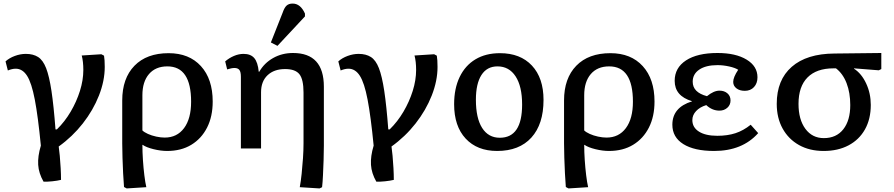

<svg xmlns="http://www.w3.org/2000/svg" viewBox="-20 -832 5011 1076"><path d="M224 186Q197 139 194 91.5Q191 44 209 -16Q193 -180 175 -274Q157 -368 131.5 -407.5Q106 -447 68 -447Q48 -447 24 -437L11 -488Q32 -507 63 -518.5Q94 -530 125 -530Q166 -530 193.5 -512.5Q221 -495 238.5 -450Q256 -405 268.5 -322Q281 -239 291 -107H299Q343 -150 376 -206Q409 -262 428 -322.5Q447 -383 447 -440Q447 -487 438 -521L548 -528L563 -520Q567 -498 567 -457Q567 -379 534.5 -296.5Q502 -214 444 -140Q386 -66 309 -11Q312 8 315 41Q318 74 320 110Q322 146 322 176Q302 181 273 184Q244 187 224 186Z M690 224 675 216Q672 182 670 139Q668 96 666.5 52.5Q665 9 665 -28V-269Q665 -393 733.5 -463.5Q802 -534 925 -534Q1040 -534 1106 -461.5Q1172 -389 1172 -263Q1172 -179 1140.5 -117Q1109 -55 1052 -20.5Q995 14 917 14Q881 14 840.5 4Q800 -6 780 -20H778Q778 20 781 65Q784 110 789 150.5Q794 191 800 217ZM903 -61Q972 -61 1011.5 -114Q1051 -167 1051 -262Q1051 -460 918 -460Q852 -460 815 -417Q778 -374 778 -298V-101Q788 -91 809 -81.5Q830 -72 855.5 -66.5Q881 -61 903 -61Z M1771 224 1660 217Q1666 184 1670.5 141.5Q1675 99 1678 54.5Q1681 10 1681 -29V-313Q1681 -387 1658 -416Q1635 -445 1578 -445Q1516 -445 1479.5 -410.5Q1443 -376 1443 -315V0H1330V-402Q1330 -429 1321.5 -440Q1313 -451 1294 -451Q1278 -451 1253 -443L1242 -488Q1264 -507 1291 -518.5Q1318 -530 1345 -530Q1385 -530 1405 -506.5Q1425 -483 1430 -430H1433Q1461 -479 1511 -507Q1561 -535 1622 -535Q1795 -535 1795 -346V-16Q1795 21 1793.5 65.5Q1792 110 1790 151Q1788 192 1785 217ZM1535 -575 1498 -594 1564 -761Q1574 -790 1586.5 -801Q1599 -812 1620 -812Q1664 -812 1689 -756V-740Z M2089 186Q2062 139 2059 91.5Q2056 44 2074 -16Q2058 -180 2040 -274Q2022 -368 1996.5 -407.5Q1971 -447 1933 -447Q1913 -447 1889 -437L1876 -488Q1897 -507 1928 -518.5Q1959 -530 1990 -530Q2031 -530 2058.5 -512.5Q2086 -495 2103.5 -450Q2121 -405 2133.5 -322Q2146 -239 2156 -107H2164Q2208 -150 2241 -206Q2274 -262 2293 -322.5Q2312 -383 2312 -440Q2312 -487 2303 -521L2413 -528L2428 -520Q2432 -498 2432 -457Q2432 -379 2399.5 -296.5Q2367 -214 2309 -140Q2251 -66 2174 -11Q2177 8 2180 41Q2183 74 2185 110Q2187 146 2187 176Q2167 181 2138 184Q2109 187 2089 186Z M2766 14Q2654 14 2589.5 -55.5Q2525 -125 2525 -248Q2525 -336 2556 -400.5Q2587 -465 2644.5 -499.5Q2702 -534 2782 -534Q2896 -534 2961 -464.5Q3026 -395 3026 -272Q3026 -136 2958 -61Q2890 14 2766 14ZM2781 -60Q2906 -60 2906 -246Q2906 -348 2869.5 -404Q2833 -460 2768 -460Q2709 -460 2678 -411.5Q2647 -363 2647 -273Q2647 -170 2682 -115Q2717 -60 2781 -60Z M3166 224 3151 216Q3148 182 3146 139Q3144 96 3142.5 52.5Q3141 9 3141 -28V-269Q3141 -393 3209.5 -463.5Q3278 -534 3401 -534Q3516 -534 3582 -461.5Q3648 -389 3648 -263Q3648 -179 3616.5 -117Q3585 -55 3528 -20.5Q3471 14 3393 14Q3357 14 3316.5 4Q3276 -6 3256 -20H3254Q3254 20 3257 65Q3260 110 3265 150.5Q3270 191 3276 217ZM3379 -61Q3448 -61 3487.5 -114Q3527 -167 3527 -262Q3527 -460 3394 -460Q3328 -460 3291 -417Q3254 -374 3254 -298V-101Q3264 -91 3285 -81.5Q3306 -72 3331.5 -66.5Q3357 -61 3379 -61Z M3982 14Q3871 14 3809.5 -24.5Q3748 -63 3748 -133Q3748 -230 3858 -264V-265Q3761 -294 3761 -379Q3761 -452 3824.5 -493.5Q3888 -535 4001 -535Q4103 -535 4164 -498Q4225 -461 4225 -399Q4225 -365 4205.5 -344Q4186 -323 4154 -323Q4125 -323 4107 -337Q4089 -351 4089 -373Q4089 -399 4117 -441Q4100 -452 4066.5 -459.5Q4033 -467 4001 -467Q3936 -467 3899 -442Q3862 -417 3862 -374Q3862 -314 3942 -293Q3980 -324 4012 -324Q4039 -324 4056.5 -309Q4074 -294 4074 -269Q4074 -244 4056 -228Q4038 -212 4012 -212Q3971 -212 3938 -243Q3902 -232 3881 -209.5Q3860 -187 3860 -159Q3860 -118 3897 -94.5Q3934 -71 4000 -71Q4057 -71 4101.5 -85.5Q4146 -100 4187 -133L4229 -86Q4140 14 3982 14Z M4596 14Q4517 14 4458 -19Q4399 -52 4366 -111.5Q4333 -171 4333 -250Q4333 -384 4417 -457.5Q4501 -531 4656 -532L4919 -535V-445L4905 -438L4766 -449V-447Q4808 -420 4834 -364.5Q4860 -309 4860 -244Q4860 -165 4827.5 -107Q4795 -49 4735.5 -17.5Q4676 14 4596 14ZM4597 -58Q4667 -58 4706 -107.5Q4745 -157 4745 -243Q4745 -312 4724.5 -365.5Q4704 -419 4665 -449H4651Q4556 -449 4505.5 -398Q4455 -347 4455 -250Q4455 -162 4493.5 -110Q4532 -58 4597 -58Z"/></svg>

Font: Literata 7pt Medium
Style: Regular
Weight: 500
Designer: Latin by Veronika Burian and Jose Scaglione. Greek by Irene Vlachou. Cyrillic by Vera Evstafieva.
Foundry: TypeTogether
Version: Version 3.002